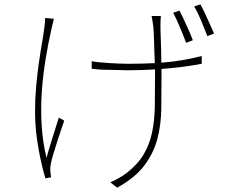

<svg xmlns="http://www.w3.org/2000/svg" viewBox="-20 -812 1040 888"><path d="M907 -792 878 -782Q894 -756 910 -717.5Q926 -679 939 -645L970 -657Q956 -689 938.5 -727.5Q921 -766 907 -792ZM841 -614 872 -626Q866 -642 858 -660.5Q850 -679 841.5 -697.5Q833 -716 825 -733Q817 -750 810 -763L781 -753Q788 -740 796 -722.5Q804 -705 812 -686Q820 -667 827.5 -648.5Q835 -630 841 -614ZM724 -738H681Q683 -728 685 -717Q687 -706 689 -689Q690 -682 691 -663.5Q692 -645 692.5 -621Q693 -597 694 -570.5Q695 -544 696 -520Q635 -517 573 -517Q554 -517 530 -518Q506 -519 482.5 -520.5Q459 -522 438.5 -524Q418 -526 404 -529V-494Q418 -492 438.5 -490.5Q459 -489 483 -489L530 -488Q553 -487 572 -487Q603 -487 634 -488Q665 -489 697 -491V-468Q697 -387 696 -321Q695 -255 683.5 -200Q672 -145 645 -99Q618 -53 567 -13Q550 0 529 12Q508 24 490 31L522 56Q605 10 647.5 -46.5Q690 -103 707.5 -168.5Q725 -234 726 -309Q727 -384 727 -468V-493Q829 -501 913 -517V-553Q871 -542 824.5 -534Q778 -526 726 -522Q726 -546 725.5 -572Q725 -598 724 -621.5Q723 -645 722.5 -663.5Q722 -682 722 -690Q722 -706 722.5 -715.5Q723 -725 724 -738ZM229 -725 189 -729Q189 -721 188 -709Q187 -697 185 -683Q181 -651 173.5 -608.5Q166 -566 159 -516Q152 -466 147 -410Q142 -354 142 -294Q142 -247 147 -201.5Q152 -156 159.5 -116Q167 -76 175 -43Q183 -10 190 13L216 8Q216 3 215 -4Q214 -11 213 -17Q211 -38 216 -58Q219 -74 226.5 -99Q234 -124 243 -152Q252 -180 261 -207Q270 -234 277 -254L252 -268Q237 -220 221.5 -171Q206 -122 195 -82Q177 -157 172.5 -235Q168 -313 173.5 -389.5Q179 -466 191 -539Q203 -612 218 -678Q221 -691 224 -703.5Q227 -716 229 -725Z"/></svg>

Font: Spoqa Han Sans Neo Thin
Style: Regular
Weight: 100
Designer: [Spoqa Han Sans Neo] Dong-huui Kim  Younghwa Kang  Yujin Lee  [Noto Sans] Ryoko NISHIZUKA  (kana & ideographs); Paul D. 
Foundry: Spoqa (http://www.spoqa-han-sans.com)
Version: Version 1.100;hotconv 1.0.109;makeotfexe 2.5.65596